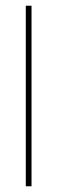

<svg xmlns="http://www.w3.org/2000/svg" viewBox="-20 -650 200 670"><path d="M70 -630H90V0H70Z"/></svg>

Font: Smooch Sans Thin Thin
Style: Regular
Weight: 250
Version: Version 1.010